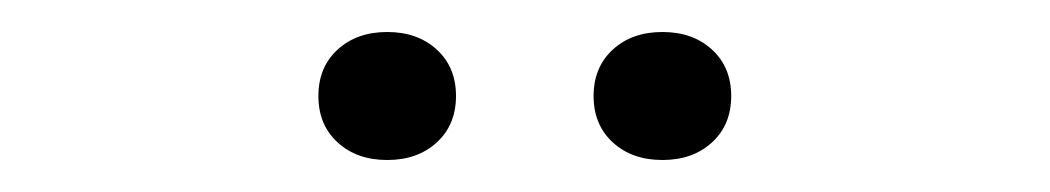

<svg xmlns="http://www.w3.org/2000/svg" viewBox="-20 -692 656 120"><path d="M265 -632Q265 -614 253 -603Q241 -592 222 -592Q203 -592 191 -603Q179 -614 179 -632Q179 -650 191 -661Q203 -672 222 -672Q241 -672 253 -661Q265 -650 265 -632ZM437 -632Q437 -614 425 -603Q413 -592 394 -592Q375 -592 363 -603Q351 -614 351 -632Q351 -650 363 -661Q375 -672 394 -672Q413 -672 425 -661Q437 -650 437 -632Z"/></svg>

Font: Scope One
Style: Regular
Weight: 400
Designer: Dalton Maag Ltd
Foundry: Dalton Maag Ltd
Version: Version 1.001; ttfautohint (v1.4.1) -l 11 -r 50 -G 50 -x 14 